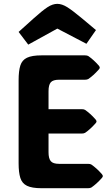

<svg xmlns="http://www.w3.org/2000/svg" viewBox="-20 -992 586 1012"><path d="M198.7 0Q148.4 0 122.3 -12.7Q96.2 -25.4 87.2 -54.2Q78.1 -83 78.1 -130.9V-569.3Q78.1 -618.2 87.2 -646.7Q96.2 -675.3 122.3 -687.7Q148.4 -700.2 198.7 -700.2H428.2Q439.9 -700.2 445.8 -696.3Q458.5 -687.5 472.2 -675.3Q485.8 -663.1 501 -646Q505.9 -639.6 505.9 -635.7Q505.9 -631.3 501 -626Q485.8 -608.9 472.2 -596.7Q458.5 -584.5 445.8 -575.7Q439 -571.8 428.2 -571.8H291.5Q259.3 -571.8 247.6 -558.1Q235.8 -544.4 235.8 -511.2V-416.5H411.1Q422.9 -416.5 428.7 -412.6Q441.4 -403.8 455.1 -391.6Q468.8 -379.4 483.9 -362.3Q488.8 -356 488.8 -352.1Q488.8 -347.7 483.9 -342.3Q468.8 -325.2 455.1 -313Q441.4 -300.8 428.7 -292Q421.9 -288.1 411.1 -288.1H235.8V-189.5Q235.8 -156.7 247.6 -142.6Q259.3 -128.4 291.5 -128.4H444.3Q456.1 -128.4 461.9 -124.5Q474.6 -115.7 488.3 -103.5Q502 -91.3 517.1 -74.2Q522 -67.9 522 -64Q522 -59.6 517.1 -54.2Q502 -37.1 488.3 -24.9Q474.6 -12.7 461.9 -3.9Q455.1 0 444.3 0ZM128.9 -756.8 78.1 -823.7 156.7 -894.5Q204.6 -937.5 231.2 -954.6Q257.8 -971.7 282.2 -971.7Q306.6 -971.7 335 -953.9Q363.3 -936 413.6 -894L485.8 -833.5L435.5 -761.2L282.2 -841.3Z"/></svg>

Font: ADLaM Display
Style: Regular
Weight: 400
Designer: Mark Jamra, Neil Patel, Concept: Andrew Footit
Foundry: Microsoft
Version: Version 2.000; ttfautohint (v1.8.4.7-5d5b);gftools[0.9.28]